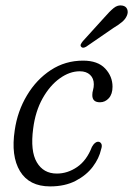

<svg xmlns="http://www.w3.org/2000/svg" viewBox="-20 -674 488 703"><path d="M272 -413Q235 -413 198.8 -387Q162.5 -361 136 -313.8Q109.5 -266.5 101.5 -203.5Q90.5 -121 114.8 -79.8Q139 -38.5 188 -38.5Q227.5 -38.5 262.5 -62.5Q297.5 -86.5 316.5 -136Q327 -155 339.5 -155Q346.5 -155 350.8 -148Q355 -141 350 -126.5Q343 -94.5 319.8 -63.5Q296.5 -32.5 257.2 -12Q218 8.5 163.5 8.5Q87 8.5 53.2 -47.2Q19.5 -103 34 -197.5Q44 -267 78.8 -325Q113.5 -383 166.2 -417.5Q219 -452 284 -452Q338 -452 365 -423.2Q392 -394.5 392 -356.5Q392 -329.5 378.5 -314.5Q365 -299.5 346 -299.5Q317.5 -299.5 318 -326.5Q318 -335.5 320.8 -345Q323.5 -354.5 323.5 -365.5Q323.5 -387 309.8 -400Q296 -413 272 -413ZM362 -610Q381 -632 396.2 -644.5Q411.5 -657 428.5 -653.5Q441.5 -651 445.8 -640Q450 -629 444.5 -616.5Q439 -603.5 426.2 -593Q413.5 -582.5 395 -571.5L295.5 -503Q282.5 -495.5 277 -503Q273.5 -507 276.2 -512.5Q279 -518 283.5 -523.5Z"/></svg>

Font: Fraunces 72pt S100 Light
Style: Italic
Weight: 300
Italic angle: -16°
Version: Version 1.000; ttfautohint (v1.8.3)